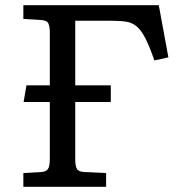

<svg xmlns="http://www.w3.org/2000/svg" viewBox="-20 -720 699 740"><path d="M70 0V-53L139 -57Q156 -58 164 -67.5Q172 -77 172 -108V-327H71L82 -391H172V-596Q172 -617 166.5 -629.5Q161 -642 136 -643L70 -647V-700H592L629 -499L575 -487Q556 -542 540 -573Q524 -604 506.5 -618.5Q489 -633 466 -636.5Q443 -640 409 -640H270V-391H407V-327H270V-104Q270 -82 276 -70Q282 -58 304 -57L389 -53V0Z"/></svg>

Font: Literata Variable Black
Style: Regular
Weight: 900
Designer: Latin by Veronika Burian and Jose Scaglione. Greek by Irene Vlachou. Cyrillic by Vera Evstafieva.
Foundry: TypeTogether
Version: Version 3.021